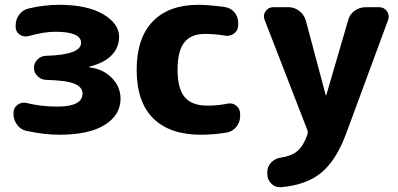

<svg xmlns="http://www.w3.org/2000/svg" viewBox="-20 -550 1654 798"><path d="M90 -6Q66 -11 51 -31.5Q36 -52 36 -77V-81Q36 -102 53 -114.5Q70 -127 90 -122Q151 -107 218 -107Q323 -107 323 -161Q323 -188 289.5 -202Q256 -216 171 -218Q151 -219 136 -233.5Q121 -248 121 -268Q121 -288 135.5 -302.5Q150 -317 170 -318Q317 -322 317 -372Q317 -418 210 -418Q162 -418 99 -400Q78 -395 61.5 -406.5Q45 -418 45 -439V-444Q45 -470 60.5 -490Q76 -510 100 -515Q164 -530 227 -530Q342 -530 408.5 -491Q475 -452 475 -397Q475 -353 444 -320.5Q413 -288 351 -273Q350 -273 350 -272Q350 -270 352 -270Q409 -263 445 -226Q481 -189 481 -140Q481 -72 415.5 -31Q350 10 227 10Q164 10 90 -6Z M815 10Q686 10 617 -58Q548 -126 548 -260Q548 -391 614.5 -460.5Q681 -530 805 -530Q846 -530 914 -521Q939 -517 954.5 -498.5Q970 -480 970 -455V-445Q970 -424 953 -411Q936 -398 915 -402Q874 -409 831 -409Q774 -409 746 -373.5Q718 -338 718 -260Q718 -181 748 -146Q778 -111 841 -111Q887 -111 924 -119Q945 -124 961.5 -111Q978 -98 978 -77V-67Q978 -42 962 -22.5Q946 -3 922 1Q867 10 815 10Z M1258 -8 1080 -467Q1072 -486 1083.5 -503Q1095 -520 1116 -520H1180Q1204 -520 1224 -504.5Q1244 -489 1251 -465L1334 -154Q1334 -153 1335 -153Q1336 -153 1336 -154L1427 -466Q1433 -490 1453.5 -505Q1474 -520 1500 -520H1556Q1577 -520 1588.5 -503Q1600 -486 1593 -467L1418 7Q1377 117 1315 168Q1253 219 1148 228Q1125 230 1108 213.5Q1091 197 1091 173V165Q1091 142 1107.5 125Q1124 108 1148 105Q1193 98 1217.5 76.5Q1242 55 1258 8Q1259 4 1259 0Q1259 -4 1258 -8Z"/></svg>

Font: Rounded Mplus 1c ExtraBold
Style: Regular
Weight: 800
Version: Version 1.059.20150529